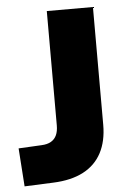

<svg xmlns="http://www.w3.org/2000/svg" viewBox="-52 -745 553 796"><g transform="rotate(-5 224.5 -347.0)"><path d="M18 11 7 -148 103 -153Q127 -154 142.5 -163Q158 -172 165.5 -188.5Q173 -205 173 -229V-705H365V-215Q365 -147 339.5 -98.5Q314 -50 263.5 -23.5Q213 3 138 6Z"/></g></svg>

Font: Nunito Sans 7pt Black
Style: Regular
Weight: 900
Designer: Vernon Adams
Foundry: Vernon Adams
Version: Version 3.101;gftools[0.9.27]